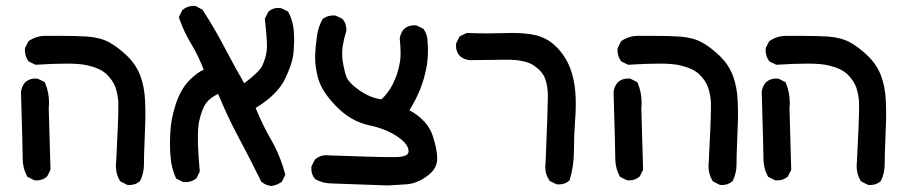

<svg xmlns="http://www.w3.org/2000/svg" viewBox="-20 -495 3040 648"><path d="M371.1 64.5Q371.1 57.6 372.1 50.3Q379.4 -88.4 379.4 -132.8Q379.4 -140.1 379.2 -150.6Q378.9 -161.1 376.2 -175Q373.5 -189 369.6 -200.7Q361.3 -223.1 340.3 -244.1Q319.3 -264.2 275.4 -274.4Q251 -280.3 205.8 -280.3Q160.6 -280.3 100.1 -276.4L76.7 -287.6Q64 -304.7 64 -325.2Q64 -328.6 64.5 -333L76.2 -356L77.6 -356.9Q102.5 -374 133.8 -374Q137.2 -374 140.6 -374Q160.6 -374 178.7 -374Q241.2 -374 274.9 -371.6Q319.8 -368.2 349.6 -351.6Q378.9 -335.4 408.7 -306.6Q439.5 -276.9 453.6 -239.3Q467.8 -201.7 469.7 -153.3Q470.7 -133.8 470.7 -119.9Q470.7 -106 470.5 -88.9Q470.2 -71.8 468 -21.2Q465.8 29.3 465.8 59.6Q465.8 89.8 452.6 116.2L451.2 117.2Q437.5 129.4 417 129.4Q414.1 129.4 409.2 128.9L386.2 117.2L384.8 115.2Q371.1 93.3 371.1 64.5ZM56.6 40.5Q56.6 10.7 50.8 -185.1Q53.2 -203.6 64.9 -217.3Q79.1 -230 99.6 -230Q102.5 -230 107.4 -229.5L130.9 -217.8L132.3 -214.8Q145.5 -183.6 145.5 -147.5Q145.5 -138.7 144.5 -129.9L150.4 78.1L139.2 100.6L137.7 101.6Q124 113.8 103.5 113.8Q100.6 113.8 95.7 113.3L72.3 101.6Q64 85.9 60.3 71Q56.6 56.2 56.6 40.5Z M652.3 -86.4Q647.9 -66.9 647.9 -27.1Q647.9 12.7 654.3 83.5L643.1 106.9L641.6 107.9Q626 119.6 605.5 119.6Q602.5 119.6 597.7 119.1L574.2 107.4Q558.6 72.3 555.7 35.2Q553.7 13.7 553.7 -7.3Q553.7 -28.3 554.7 -46.4Q556.6 -92.3 572.8 -142.1Q588.9 -192.4 618.2 -223.1Q644 -249.5 667.5 -259.8Q649.4 -307.1 626 -345.7Q600.1 -388.2 583.5 -437L595.2 -460.9L596.7 -461.9Q612.3 -475.1 632.8 -475.1Q636.2 -475.1 641.1 -474.6L663.6 -461.9Q704.1 -399.4 736.8 -336.9Q769.5 -274.4 804.2 -213.9Q856.4 -253.4 865.7 -274.4Q876.5 -298.3 879.9 -321.8Q880.9 -328.1 880.9 -339.4Q880.9 -368.7 874 -432.1L885.3 -455.1Q899.4 -468.3 918.9 -468.3Q923.3 -468.3 929.2 -467.3L952.1 -456.1Q960 -441.4 963.1 -431.6Q966.3 -421.9 967.8 -415.5Q970.7 -402.3 971.7 -388.4Q972.7 -374.5 972.7 -366Q972.7 -357.4 972.4 -346.9Q972.2 -336.4 970.7 -318.4Q967.8 -282.2 941.9 -228.5Q917 -176.3 842.8 -130.4Q866.7 -72.3 895.5 -22.5Q926.3 31.2 942.9 94.7L931.2 118.7L929.2 119.6Q914.1 130.4 895.5 132.8Q876.5 130.4 863.3 119.1L861.8 118.2Q824.2 41.5 785.4 -31Q746.6 -103.5 716.3 -178.2Q689 -165 676.3 -147.9Q661.6 -128.4 652.3 -86.4Z M1030.8 74.2Q1030.8 71.3 1031.2 66.4L1042.5 43.9L1043.5 43Q1059.6 28.8 1080.6 28.8Q1083.5 28.8 1086.4 29.3Q1244.1 35.2 1302.2 35.2Q1310.5 35.2 1316.9 35.2Q1345.7 34.7 1355 25.4Q1358.9 21.5 1358.9 15.1Q1358.9 -8.3 1321.8 -33.7Q1283.2 -60.1 1225.6 -72.3Q1164.1 -85.4 1114.7 -136.2Q1065.4 -186.5 1053.2 -232.4Q1043.5 -268.6 1043.5 -300.8Q1043.5 -316.9 1046.1 -342.3Q1048.8 -367.7 1050.8 -380.4Q1055.2 -405.8 1068.4 -430.2L1069.3 -431.2Q1085 -442.9 1105.5 -442.9Q1108.4 -442.9 1113.3 -442.4L1135.7 -431.2Q1143.6 -421.9 1146.2 -412.8Q1148.9 -403.8 1148.9 -395.5Q1148.9 -389.2 1147.9 -387.2Q1140.6 -364.3 1136.7 -339.8Q1134.8 -327.6 1134.8 -314.9Q1134.8 -302.2 1136.2 -291.3Q1137.7 -280.3 1139.6 -271.5Q1143.1 -254.4 1147.9 -238.8Q1154.8 -216.8 1192.6 -190.4Q1230.5 -164.1 1267.6 -159.7Q1292 -183.1 1306.9 -213.4Q1321.8 -243.7 1328.1 -276.9Q1332 -294.4 1332 -316.4Q1332 -338.4 1329.1 -364.3Q1331.5 -383.3 1343.3 -397Q1357.4 -409.7 1377.9 -409.7Q1380.9 -409.7 1385.7 -409.2L1408.7 -397.9L1409.7 -396.5Q1422.9 -378.9 1422.9 -355Q1424.3 -339.4 1424.3 -328.6Q1424.3 -296.9 1420.4 -273.4Q1412.6 -229.5 1397.5 -192.4Q1382.3 -155.3 1361.8 -123Q1424.3 -88.4 1440.9 -35.2Q1455.6 11.2 1455.6 39.1Q1455.6 56.2 1448.7 69.3Q1439.5 87.4 1417.5 102.1Q1384.3 125 1352.1 127L1290 130.9L1095.2 124Q1068.4 123 1043.9 109.9L1043 108.4Q1030.8 94.7 1030.8 74.2Z M1690.9 -293.5Q1649.9 -293.5 1564.5 -292H1564Q1545.4 -294.4 1531.7 -306.2Q1519 -320.3 1519 -340.8Q1519 -343.8 1519.5 -348.6L1531.2 -372.1L1555.2 -383.8Q1590.3 -382.3 1621.8 -382.3Q1653.3 -382.3 1674.3 -383.1Q1695.3 -383.8 1707.5 -383.8Q1755.9 -383.8 1789.1 -376Q1831.1 -365.2 1860.8 -333.7Q1890.6 -302.2 1904.8 -263.7Q1918.9 -225.1 1921.9 -182.1Q1923.3 -164.1 1923.3 -140.6Q1923.3 -117.2 1920.9 -87.4Q1917 -35.6 1917 14.9Q1917 65.4 1902.3 113.8L1900.4 115.2Q1886.7 127.4 1866.2 127.4Q1863.3 127.4 1858.4 127L1835.4 115.7L1834.5 113.8Q1820.3 94.7 1820.3 68.8Q1820.3 62.5 1821.3 56.2Q1829.1 -133.8 1829.1 -169.2Q1829.1 -204.6 1819.8 -229.5Q1811 -253.9 1782 -273.7Q1752.9 -293.5 1690.9 -293.5Z M2371.1 64.5Q2371.1 57.6 2372.1 50.3Q2379.4 -88.4 2379.4 -132.8Q2379.4 -140.1 2379.2 -150.6Q2378.9 -161.1 2376.2 -175Q2373.5 -189 2369.6 -200.7Q2361.3 -223.1 2340.3 -244.1Q2319.3 -264.2 2275.4 -274.4Q2251 -280.3 2205.8 -280.3Q2160.6 -280.3 2100.1 -276.4L2076.7 -287.6Q2064 -304.7 2064 -325.2Q2064 -328.6 2064.5 -333L2076.2 -356L2077.6 -356.9Q2102.5 -374 2133.8 -374Q2137.2 -374 2140.6 -374Q2160.6 -374 2178.7 -374Q2241.2 -374 2274.9 -371.6Q2319.8 -368.2 2349.6 -351.6Q2378.9 -335.4 2408.7 -306.6Q2439.5 -276.9 2453.6 -239.3Q2467.8 -201.7 2469.7 -153.3Q2470.7 -133.8 2470.7 -119.9Q2470.7 -106 2470.5 -88.9Q2470.2 -71.8 2468 -21.2Q2465.8 29.3 2465.8 59.6Q2465.8 89.8 2452.6 116.2L2451.2 117.2Q2437.5 129.4 2417 129.4Q2414.1 129.4 2409.2 128.9L2386.2 117.2L2384.8 115.2Q2371.1 93.3 2371.1 64.5ZM2056.6 40.5Q2056.6 10.7 2050.8 -185.1Q2053.2 -203.6 2064.9 -217.3Q2079.1 -230 2099.6 -230Q2102.5 -230 2107.4 -229.5L2130.9 -217.8L2132.3 -214.8Q2145.5 -183.6 2145.5 -147.5Q2145.5 -138.7 2144.5 -129.9L2150.4 78.1L2139.2 100.6L2137.7 101.6Q2124 113.8 2103.5 113.8Q2100.6 113.8 2095.7 113.3L2072.3 101.6Q2064 85.9 2060.3 71Q2056.6 56.2 2056.6 40.5Z M2871.1 64.5Q2871.1 57.6 2872.1 50.3Q2879.4 -88.4 2879.4 -132.8Q2879.4 -140.1 2879.2 -150.6Q2878.9 -161.1 2876.2 -175Q2873.5 -189 2869.6 -200.7Q2861.3 -223.1 2840.3 -244.1Q2819.3 -264.2 2775.4 -274.4Q2751 -280.3 2705.8 -280.3Q2660.6 -280.3 2600.1 -276.4L2576.7 -287.6Q2564 -304.7 2564 -325.2Q2564 -328.6 2564.5 -333L2576.2 -356L2577.6 -356.9Q2602.5 -374 2633.8 -374Q2637.2 -374 2640.6 -374Q2660.6 -374 2678.7 -374Q2741.2 -374 2774.9 -371.6Q2819.8 -368.2 2849.6 -351.6Q2878.9 -335.4 2908.7 -306.6Q2939.5 -276.9 2953.6 -239.3Q2967.8 -201.7 2969.7 -153.3Q2970.7 -133.8 2970.7 -119.9Q2970.7 -106 2970.5 -88.9Q2970.2 -71.8 2968 -21.2Q2965.8 29.3 2965.8 59.6Q2965.8 89.8 2952.6 116.2L2951.2 117.2Q2937.5 129.4 2917 129.4Q2914.1 129.4 2909.2 128.9L2886.2 117.2L2884.8 115.2Q2871.1 93.3 2871.1 64.5ZM2556.6 40.5Q2556.6 10.7 2550.8 -185.1Q2553.2 -203.6 2564.9 -217.3Q2579.1 -230 2599.6 -230Q2602.5 -230 2607.4 -229.5L2630.9 -217.8L2632.3 -214.8Q2645.5 -183.6 2645.5 -147.5Q2645.5 -138.7 2644.5 -129.9L2650.4 78.1L2639.2 100.6L2637.7 101.6Q2624 113.8 2603.5 113.8Q2600.6 113.8 2595.7 113.3L2572.3 101.6Q2564 85.9 2560.3 71Q2556.6 56.2 2556.6 40.5Z"/></svg>

Font: Bakudai
Style: Bold
Weight: 700
Version: Version 1.48